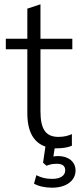

<svg xmlns="http://www.w3.org/2000/svg" viewBox="-20 -681 377 892"><path d="M245 8C270 8 297 4 314 -4V-58C299 -51 278 -45 252 -45C193 -45 168 -80 168 -164V-452H316V-501H168V-661L107 -641V-501H7V-452H107V-155C107 -70 136 -19 191 0L180 75L196 89C216 81 230 80 245 80C271 80 283 91 283 110C283 136 259 150 223 150C192 150 174 145 149 133L138 172C158 184 189 191 222 191C287 191 331 159 331 111C331 69 296 44 250 44C243 44 235 45 228 46L234 8Z"/></svg>

Font: Poppy and Pepper Light
Style: Regular
Weight: 300
Designer: Thy Ha
Foundry: Thy Ha
Version: Version 0.001;Glyphs 3.2 (3227)